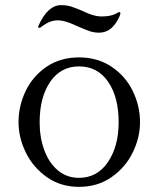

<svg xmlns="http://www.w3.org/2000/svg" viewBox="-20 -712 616 746"><path d="M52 -237Q52 -301 80 -359Q108 -417 161.5 -453Q215 -489 287 -489Q359 -489 413 -453Q467 -417 495.5 -359Q524 -301 524 -237Q524 -177 495.5 -119Q467 -61 413 -23.5Q359 14 287 14Q216 14 162.5 -23.5Q109 -61 80.5 -119Q52 -177 52 -237ZM441 -237Q441 -335 400 -394.5Q359 -454 287 -454Q216 -454 175 -394Q134 -334 134 -237Q134 -177 152.5 -127.5Q171 -78 205.5 -49.5Q240 -21 287 -21Q358 -21 399.5 -82.5Q441 -144 441 -237ZM281 -610Q247 -626 224 -631Q212 -633 205 -633Q188 -633 173 -627Q158 -621 137 -605Q136 -604 133 -604Q128 -604 128 -607L129 -611Q165 -692 217 -692Q239 -692 256.5 -686.5Q274 -681 302 -669Q335 -653 355 -650Q367 -648 375 -648Q416 -648 439 -664L443 -665Q448 -665 448 -660Q448 -658 445 -650Q417 -585 365 -585Q346 -585 329.5 -590.5Q313 -596 281 -610Z"/></svg>

Font: Shippori Mincho B1
Style: Regular
Weight: 400
Designer: FONTDASU
Foundry: FONTDASU / Google Inc. / but / Adobe
Version: Version 3.110; ttfautohint (v1.8.3)